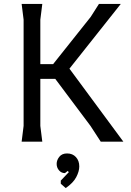

<svg xmlns="http://www.w3.org/2000/svg" viewBox="-20 -720 667 976"><path d="M492 0 440 -80 261 -319H143V-394H250L441 -634L483 -700H594L333 -371L607 0ZM90 0 100 -80V-620L90 -700H195L185 -620V-80L195 0ZM314 236 289 214V198L330 155L324 149L310 160Q292 160 280 146Q268 132 268 113Q268 94 281.5 77Q295 60 321 60Q349 60 366 78.5Q383 97 383 126Q383 151 367.5 180.5Q352 210 314 236Z"/></svg>

Font: AR One Sans
Style: Regular
Weight: 400
Designer: Niteesh Yadav
Foundry: Niteesh Yadav
Version: Version 1.001;gftools[0.9.33]